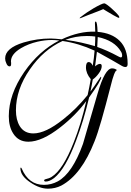

<svg xmlns="http://www.w3.org/2000/svg" viewBox="-20 -826 789 1157"><path d="M256 268Q246 268 246 261Q246 256 254 254Q277 249 291 240Q360 197 425 30Q468 -78 500 -217Q468 -174 429 -134.5Q390 -95 345 -60Q233 28 151 28Q91 28 60 -21Q33 -62 33 -126Q33 -257 126 -392Q215 -520 337 -582Q309 -585 292 -585Q272 -585 250.5 -582.5Q229 -580 207 -575Q151 -562 107 -536Q46 -500 46 -456Q46 -451 47 -448V-440Q47 -426 38 -426Q25 -426 18 -445Q11 -459 11 -474Q11 -536 122 -570Q203 -594 285 -594Q298 -594 315 -592.5Q332 -591 352 -589Q405 -614 455.5 -625.5Q506 -637 554 -635Q554 -644 553 -661.5Q552 -679 552 -688Q552 -696 557 -696Q566 -696 568 -634Q654 -627 701.5 -579.5Q749 -532 749 -444V-439Q749 -422 735 -422Q727 -422 716 -428Q691 -443 653 -464.5Q615 -486 564 -514L553 -426Q570 -441 582 -441Q593 -441 593 -428Q593 -408 575.5 -384Q558 -360 539 -347Q536 -329 532.5 -311Q529 -293 525 -274Q549 -306 579 -352Q587 -364 588 -364Q590 -362 590 -361Q590 -340 517 -239Q484 -98 439 20Q375 192 306 247Q278 268 256 268ZM552 -548Q553 -563 553.5 -577.5Q554 -592 554 -606Q530 -609 503 -609Q434 -609 374 -586Q427 -579 471 -569Q515 -559 552 -548ZM708 -480Q716 -480 716 -491Q716 -504 709 -515Q670 -582 569 -603L566 -543Q593 -534 625.5 -519.5Q658 -505 695 -485Q705 -480 708 -480ZM181 -22Q255 -22 361 -107Q439 -168 508 -253Q513 -277 518 -301Q523 -325 527 -349Q498 -384 498 -420Q498 -452 515 -452Q529 -452 539 -430Q543 -453 545.5 -476Q548 -499 550 -521Q502 -543 454 -557.5Q406 -572 357 -579Q241 -526 160 -408Q76 -287 76 -161Q76 -104 99 -66Q126 -22 181 -22ZM269 311Q219 311 164 274Q103 234 103 188Q103 184 106 184Q108 184 111 190Q153 288 245 288Q289 288 328 267Q416 219 480 41Q481 40 568 -262Q612 -414 655 -414Q673 -414 686 -403H684Q669 -399 647 -308Q616 -187 592 -103.5Q568 -20 550 25Q471 227 350 292Q313 311 269 311ZM460 -717Q460 -719 469 -725.5Q478 -732 488.5 -740Q499 -748 504 -751Q523 -764 544.5 -776.5Q566 -789 584 -797.5Q602 -806 608 -806Q613 -806 625.5 -797Q638 -788 652.5 -775Q667 -762 679 -750Q687 -742 693 -734.5Q699 -727 699 -722Q699 -716 688.5 -721Q678 -726 664 -734Q643 -746 625 -757Q607 -768 602 -771Q595 -768 584.5 -763.5Q574 -759 568 -757L508 -734Q485 -725 472.5 -719.5Q460 -714 460 -717Z"/></svg>

Font: Love Light
Style: Regular
Weight: 400
Designer: Robert E. Leuschke
Foundry: Robert E. Leuschke
Version: Version 1.010; ttfautohint (v1.8.3)